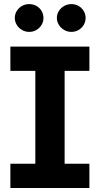

<svg xmlns="http://www.w3.org/2000/svg" viewBox="-20 -940 499 960"><path d="M31.9 -707H427V-585.8H31.9ZM31.9 -121.2H427V0H31.9ZM303.1 0H156.6V-707H303.1ZM54 -850Q54 -869 63.8 -885Q73.5 -901 90.1 -910.3Q106.6 -919.5 125.7 -919.5Q145.6 -919.5 161.9 -910.5Q178.2 -901.4 187.7 -885.4Q197.3 -869.4 197.3 -850Q197.3 -831.5 187.7 -815.5Q178.2 -799.5 161.9 -790Q145.6 -780.5 125.7 -780.5Q107.1 -780.5 90.3 -790Q73.5 -799.5 63.8 -815.7Q54 -831.9 54 -850ZM264.3 -850Q264.3 -869 274.3 -885Q284.3 -901 301.1 -910.3Q317.9 -919.5 337 -919.5Q356.4 -919.5 372.7 -910.3Q389 -901 398.6 -885Q408.1 -869 408.1 -850Q408.1 -831.5 398.6 -815.5Q389 -799.5 372.7 -790Q356.4 -780.5 337 -780.5Q317.9 -780.5 301.1 -790Q284.3 -799.5 274.3 -815.7Q264.3 -831.9 264.3 -850Z"/></svg>

Font: Pretendard GOV Variable
Style: Regular
Weight: 400
Designer: Base glyphs from Inter by Rasmus Andersson; Hangul glyphs from Noto Sans CJK(Source Han Sans) by Jang Soo-young and Kang
Foundry: Kil Hyung-jin
Version: Version 1.307;Glyphs 3.2 (3192)